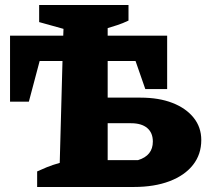

<svg xmlns="http://www.w3.org/2000/svg" viewBox="-20 -745 822 765"><path d="M128 0V-62Q143 -69 166 -78.5Q189 -88 218 -96L229 -502H138L95 -340H20V-603H232L233 -630L136 -657V-725H492V-663Q469 -652 447.5 -645Q426 -638 409 -633V-603H646V-390H559L520 -502H409V-356H540Q613 -356 667 -335Q721 -314 751.5 -276Q782 -238 782 -187Q782 -130 749 -88Q716 -46 655.5 -23Q595 0 513 0ZM409 -107H530Q589 -125 589 -181Q589 -216 566.5 -235Q544 -254 502 -254H409Z"/></svg>

Font: Piazzolla ExtraBold
Style: Regular
Weight: 800
Designer: Juan Pablo del Peral
Foundry: Huerta Tipografica
Version: Version 1.330